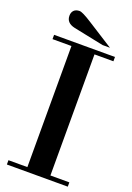

<svg xmlns="http://www.w3.org/2000/svg" viewBox="-172 -987 723 1049"><g transform="rotate(20 189.5 -462.0)"><path d="M13 -729V-754H367V-729H257V-25H367V0H13V-25H123V-729ZM281 -792 106 -828Q56 -839 56 -881Q56 -901 67.5 -912.5Q79 -924 100 -924Q117 -924 173 -888L324 -792Z"/></g></svg>

Font: Libre Bodoni
Style: Regular
Weight: 400
Designer: Pablo Impallari, Rodrigo Fuenzalida
Foundry: Pablo Impallari, Rodrigo Fuenzalida
Version: Version 1.001